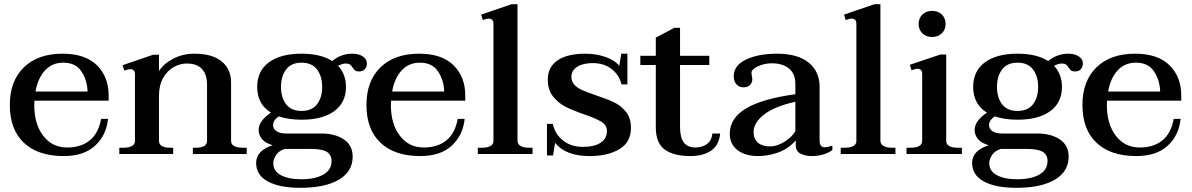

<svg xmlns="http://www.w3.org/2000/svg" viewBox="-20 -737 5705 919"><path d="M145 -255Q144 -248 144 -234Q144 -143 187 -87Q230 -31 301 -31Q367 -31 409 -64.5Q451 -98 464 -168H497Q489 -89 435 -39.5Q381 10 285 10Q162 10 94.5 -53.5Q27 -117 27 -235Q27 -349 94 -414.5Q161 -480 279 -480Q388 -480 444 -424.5Q500 -369 500 -280V-255ZM150 -299H399Q398 -351 370.5 -394Q343 -437 283 -437Q229 -437 195 -399.5Q161 -362 150 -299Z M1161 -30V0H903V-30H920Q943 -30 957 -38Q971 -46 971 -63V-331Q971 -382 946 -407.5Q921 -433 874 -433Q842 -433 811.5 -416Q781 -399 761 -364Q741 -329 741 -279V-63Q741 -46 755 -38Q769 -30 792 -30H809V0H551V-30H572Q597 -30 611.5 -38Q626 -46 626 -63V-382Q626 -406 602 -406Q594 -406 575 -399L567 -425L713 -475H741V-397Q764 -433 810 -456.5Q856 -480 910 -480Q996 -480 1041 -443Q1086 -406 1086 -343V-63Q1086 -46 1100.5 -38Q1115 -30 1140 -30Z M1736 -434Q1736 -416 1726 -405.5Q1716 -395 1698 -395Q1686 -395 1680 -399.5Q1674 -404 1668 -413Q1662 -423 1655.5 -428Q1649 -433 1634 -433Q1620 -433 1598 -422Q1636 -382 1636 -321Q1636 -246 1580 -205Q1524 -164 1423 -164Q1362 -164 1314 -180Q1287 -161 1287 -138Q1287 -120 1303.5 -109Q1320 -98 1349 -98H1519Q1583 -98 1625.5 -70Q1668 -42 1668 13Q1668 84 1602 123Q1536 162 1418 162Q1318 162 1262 131.5Q1206 101 1206 43Q1206 -16 1285 -42Q1250 -52 1234 -71.5Q1218 -91 1218 -115Q1218 -158 1277 -198Q1211 -238 1211 -321Q1211 -397 1267 -438.5Q1323 -480 1423 -480Q1515 -480 1570 -445Q1613 -480 1666 -480Q1697 -480 1716.5 -467Q1736 -454 1736 -434ZM1522 -321Q1522 -372 1497.5 -404.5Q1473 -437 1423 -437Q1374 -437 1349.5 -404.5Q1325 -372 1325 -321Q1325 -270 1349.5 -238Q1374 -206 1423 -206Q1473 -206 1497.5 -238Q1522 -270 1522 -321ZM1288 44Q1288 82 1324.5 101.5Q1361 121 1422 121Q1489 121 1528 98.5Q1567 76 1567 34Q1567 4 1544.5 -10Q1522 -24 1470 -24H1343Q1314 -15 1301 5.5Q1288 26 1288 44Z M1852 -255Q1851 -248 1851 -234Q1851 -143 1894 -87Q1937 -31 2008 -31Q2074 -31 2116 -64.5Q2158 -98 2171 -168H2204Q2196 -89 2142 -39.5Q2088 10 1992 10Q1869 10 1801.5 -53.5Q1734 -117 1734 -235Q1734 -349 1801 -414.5Q1868 -480 1986 -480Q2095 -480 2151 -424.5Q2207 -369 2207 -280V-255ZM1857 -299H2106Q2105 -351 2077.5 -394Q2050 -437 1990 -437Q1936 -437 1902 -399.5Q1868 -362 1857 -299Z M2267 -30H2288Q2313 -30 2327.5 -38Q2342 -46 2342 -63V-624Q2342 -648 2318 -648Q2310 -648 2291 -641L2283 -667L2429 -717H2457V-64Q2457 -47 2471.5 -38.5Q2486 -30 2510 -30H2529V0H2267Z M2637 -53 2627 7H2598V-144H2626Q2637 -94 2675.5 -64Q2714 -34 2769 -34Q2824 -34 2854.5 -53.5Q2885 -73 2885 -110Q2885 -138 2858 -154.5Q2831 -171 2775 -190Q2720 -209 2686 -226.5Q2652 -244 2627 -275.5Q2602 -307 2602 -356Q2602 -416 2648.5 -448Q2695 -480 2783 -480Q2830 -480 2875 -465.5Q2920 -451 2944 -422L2954 -480H2983V-333H2955Q2944 -378 2907.5 -406.5Q2871 -435 2817 -435Q2771 -435 2743 -417.5Q2715 -400 2715 -369Q2715 -346 2730 -330.5Q2745 -315 2768 -305Q2791 -295 2832 -281Q2886 -263 2919.5 -247Q2953 -231 2976.5 -201.5Q3000 -172 3000 -125Q3000 -56 2944.5 -23Q2889 10 2802 10Q2688 10 2637 -53Z M3427 -98Q3422 -42 3383.5 -16Q3345 10 3285 10Q3205 10 3162 -21Q3119 -52 3119 -127V-426H3045V-470H3119V-557L3208 -604H3235V-470H3375V-426H3235V-129Q3235 -79 3253 -55Q3271 -31 3309 -31Q3340 -31 3363 -47Q3386 -63 3390 -98Z M3473 -96Q3473 -171 3550 -217.5Q3627 -264 3787 -286V-334Q3787 -384 3756.5 -409Q3726 -434 3675 -434Q3638 -434 3607.5 -419.5Q3577 -405 3577 -389Q3577 -382 3579 -372.5Q3581 -363 3581 -358Q3581 -343 3570.5 -331Q3560 -319 3538 -319Q3519 -319 3505.5 -333Q3492 -347 3492 -372Q3492 -424 3551 -452Q3610 -480 3699 -480Q3798 -480 3850.5 -437.5Q3903 -395 3903 -321V-64Q3903 -32 3927 -32Q3942 -32 3964 -40V-19Q3946 -5 3920 2.5Q3894 10 3866 10Q3835 10 3812 -1.5Q3789 -13 3789 -41V-65Q3751 -23 3703 -6.5Q3655 10 3609 10Q3547 10 3510 -18.5Q3473 -47 3473 -96ZM3787 -109V-250Q3688 -228 3637.5 -189Q3587 -150 3587 -105Q3587 -72 3608 -54Q3629 -36 3665 -36Q3698 -36 3734 -58Q3770 -80 3787 -109Z M4004 -30H4025Q4050 -30 4064.5 -38Q4079 -46 4079 -63V-624Q4079 -648 4055 -648Q4047 -648 4028 -641L4020 -667L4166 -717H4194V-64Q4194 -47 4208.5 -38.5Q4223 -30 4247 -30H4266V0H4004Z M4377 -622Q4377 -650 4395 -667.5Q4413 -685 4442 -685Q4470 -685 4488 -667.5Q4506 -650 4506 -622Q4506 -595 4488 -577.5Q4470 -560 4442 -560Q4413 -560 4395 -577.5Q4377 -595 4377 -622ZM4319 -30H4340Q4365 -30 4379.5 -38Q4394 -46 4394 -63V-383Q4394 -408 4370 -408Q4365 -408 4356.5 -405Q4348 -402 4343 -401L4335 -427L4481 -476H4509V-63Q4509 -46 4523.5 -38Q4538 -30 4562 -30H4584V0H4319Z M5163 -434Q5163 -416 5153 -405.5Q5143 -395 5125 -395Q5113 -395 5107 -399.5Q5101 -404 5095 -413Q5089 -423 5082.5 -428Q5076 -433 5061 -433Q5047 -433 5025 -422Q5063 -382 5063 -321Q5063 -246 5007 -205Q4951 -164 4850 -164Q4789 -164 4741 -180Q4714 -161 4714 -138Q4714 -120 4730.5 -109Q4747 -98 4776 -98H4946Q5010 -98 5052.5 -70Q5095 -42 5095 13Q5095 84 5029 123Q4963 162 4845 162Q4745 162 4689 131.5Q4633 101 4633 43Q4633 -16 4712 -42Q4677 -52 4661 -71.5Q4645 -91 4645 -115Q4645 -158 4704 -198Q4638 -238 4638 -321Q4638 -397 4694 -438.5Q4750 -480 4850 -480Q4942 -480 4997 -445Q5040 -480 5093 -480Q5124 -480 5143.5 -467Q5163 -454 5163 -434ZM4949 -321Q4949 -372 4924.5 -404.5Q4900 -437 4850 -437Q4801 -437 4776.5 -404.5Q4752 -372 4752 -321Q4752 -270 4776.5 -238Q4801 -206 4850 -206Q4900 -206 4924.5 -238Q4949 -270 4949 -321ZM4715 44Q4715 82 4751.5 101.5Q4788 121 4849 121Q4916 121 4955 98.5Q4994 76 4994 34Q4994 4 4971.5 -10Q4949 -24 4897 -24H4770Q4741 -15 4728 5.5Q4715 26 4715 44Z M5279 -255Q5278 -248 5278 -234Q5278 -143 5321 -87Q5364 -31 5435 -31Q5501 -31 5543 -64.5Q5585 -98 5598 -168H5631Q5623 -89 5569 -39.5Q5515 10 5419 10Q5296 10 5228.5 -53.5Q5161 -117 5161 -235Q5161 -349 5228 -414.5Q5295 -480 5413 -480Q5522 -480 5578 -424.5Q5634 -369 5634 -280V-255ZM5284 -299H5533Q5532 -351 5504.5 -394Q5477 -437 5417 -437Q5363 -437 5329 -399.5Q5295 -362 5284 -299Z"/></svg>

Font: Taviraj Medium
Style: Regular
Weight: 500
Designer: Katatrad Team
Foundry: CadsonDemak
Version: Version 1.030